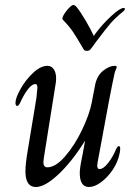

<svg xmlns="http://www.w3.org/2000/svg" viewBox="-20 -740 545 770"><path d="M82 -53Q82 -84 92 -141L126 -347Q130 -383 130 -388Q130 -403 122 -403Q99 -403 68 -343Q66 -339 61.5 -329.5Q57 -320 54 -317.5Q51 -315 48 -315Q46 -315 44 -318.5Q42 -322 42 -327Q42 -347 62.5 -383.5Q83 -420 113 -448Q143 -476 170 -476Q186 -476 195.5 -462.5Q205 -449 205 -426Q205 -411 203 -403L156 -108Q154 -94 154 -90Q154 -69 170 -69Q203 -69 241.5 -113.5Q280 -158 309.5 -220Q339 -282 348 -329L362 -402Q370 -438 394.5 -457Q419 -476 440 -476Q448 -476 448 -471Q448 -468 444 -459.5Q440 -451 438 -439Q424 -377 383 -151L377 -119Q370 -84 370 -76Q370 -62 379 -62Q395 -62 414.5 -87.5Q434 -113 446 -143Q452 -154 456 -154Q462 -154 462 -145Q462 -134 460 -126Q453 -90 432 -59Q411 -28 385 -9Q359 10 337 10Q298 10 300 -52Q302 -79 312 -125L321 -174H320Q268 -91 214 -40.5Q160 10 124 10Q82 10 82 -53ZM287 -712Q302 -694 323.5 -657.5Q345 -621 356 -596L367 -611Q392 -644 426.5 -676Q461 -708 476 -708Q481 -708 481 -704Q481 -700 474 -694Q441 -667 423 -646Q405 -625 368 -576L346 -546Q340 -536 329 -536Q321 -536 318 -539Q315 -542 309 -553Q287 -591 272.5 -612.5Q258 -634 232 -661Q228 -665 233.5 -676.5Q239 -688 251 -702Q267 -720 274 -720Q280 -720 287 -712Z"/></svg>

Font: Charm
Style: Regular
Weight: 400
Designer: Katatrad Aksorn Co.,Ltd.
Foundry: Cadson Demak Co.,Ltd.
Version: Version 1.001